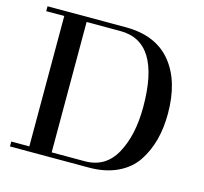

<svg xmlns="http://www.w3.org/2000/svg" viewBox="-103 -830 1003 946"><g transform="rotate(15 398.0 -357.5)"><path d="M232 -690V-25H401Q507 -25 558.5 -119.5Q610 -214 610 -357Q610 -690 405 -690ZM118 -25V-690H26V-715H425Q578 -715 657 -619.5Q736 -524 736 -357Q736 -285 720 -223.5Q704 -162 670 -110.5Q636 -59 574 -29.5Q512 0 428 0H26V-25Z"/></g></svg>

Font: Justus
Style: Roman
Weight: 500
Version: Version 001.001